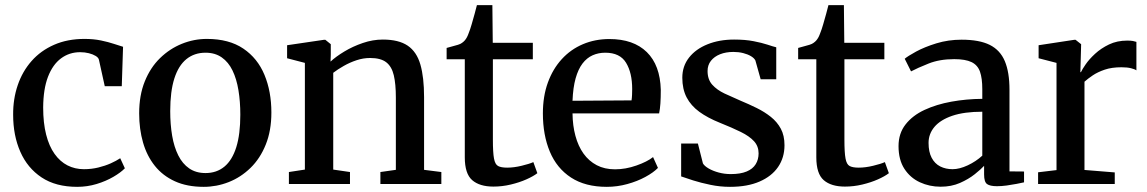

<svg xmlns="http://www.w3.org/2000/svg" viewBox="-20 -714 4452 745"><path d="M279.5 11Q196.5 11 141.5 -25.5Q86.5 -62 58.8 -125.2Q31 -188.5 31 -268.5Q30.5 -330 48.8 -383.5Q67 -437 102.5 -477.2Q138 -517.5 189.8 -540.2Q241.5 -563 308 -563Q343 -563 371.8 -557Q400.5 -551 422 -543.8Q443.5 -536.5 457.5 -532.5L452.5 -379.5H386.5L364 -481.5Q362.5 -490 351.5 -496.8Q340.5 -503.5 324.8 -507.5Q309 -511.5 291 -511.5Q249 -511.5 216.8 -487.5Q184.5 -463.5 166.2 -416Q148 -368.5 147.5 -297Q147.5 -237 159 -191.8Q170.5 -146.5 191.8 -116.8Q213 -87 242 -72.2Q271 -57.5 305.5 -57.5Q335 -57.5 361.5 -64Q388 -70.5 409.8 -80.2Q431.5 -90 446.5 -100L464.5 -61Q448.5 -44.5 419.8 -27.8Q391 -11 354.8 0Q318.5 11 279.5 11Z M520 -274Q520 -344.5 541.8 -398.2Q563.5 -452 601 -488.5Q638.5 -525 685.5 -544Q732.5 -563 782.5 -563Q868.5 -563 924 -525.5Q979.5 -488 1006.2 -423.5Q1033 -359 1033 -277.5Q1033 -207 1011.2 -153Q989.5 -99 952 -62.5Q914.5 -26 867.5 -7.5Q820.5 11 770.5 11Q706 11 658.8 -10.5Q611.5 -32 580.8 -70.5Q550 -109 535 -161Q520 -213 520 -274ZM777.5 -42.5Q820.5 -42.5 850.8 -67.5Q881 -92.5 896.8 -142.8Q912.5 -193 912.5 -269Q912.5 -320 905.2 -364Q898 -408 882.2 -440.5Q866.5 -473 840.5 -491.2Q814.5 -509.5 777.5 -509.5Q734 -509.5 703.2 -484.5Q672.5 -459.5 656.5 -409.5Q640.5 -359.5 640.5 -283Q640.5 -231 648 -187.2Q655.5 -143.5 671.8 -111Q688 -78.5 714.2 -60.5Q740.5 -42.5 777.5 -42.5Z M1163 -56V-470L1094 -488V-538.5L1236.5 -559.5H1242.5L1263.5 -542.5V-501.5L1262.5 -475Q1283.5 -494.5 1316.2 -514.2Q1349 -534 1387.8 -547.2Q1426.5 -560.5 1465.5 -560.5Q1527 -560.5 1562 -536.8Q1597 -513 1611.2 -463.5Q1625.5 -414 1625.5 -337V-55L1692.5 -46.5V0H1456V-46.5L1516 -55V-335.5Q1516 -388 1508 -422Q1500 -456 1478.5 -472.5Q1457 -489 1416 -489Q1389.5 -489 1363.2 -480.2Q1337 -471.5 1313.8 -458.2Q1290.5 -445 1273 -431.5V-56L1338 -46.5V0H1101V-46.5Z M1894.5 10Q1841 10 1812.2 -15Q1783.5 -40 1783.5 -103.5V-484H1713V-528Q1723 -531 1734.8 -534Q1746.5 -537 1757 -540.2Q1767.5 -543.5 1772.5 -547.5Q1779 -552 1783.5 -557.2Q1788 -562.5 1791.8 -569.5Q1795.5 -576.5 1799 -586.5Q1804 -598.5 1810 -619.2Q1816 -640 1821.8 -660.8Q1827.5 -681.5 1830.5 -694H1890.5L1892 -548H2047.5V-484H1892.5V-172.5Q1892.5 -122 1896.8 -99Q1901 -76 1912.8 -69.8Q1924.5 -63.5 1948 -63.5Q1974 -63.5 2004 -70.8Q2034 -78 2049.5 -85L2065 -42Q2049.5 -30 2022.5 -18Q1995.5 -6 1962 2Q1928.5 10 1894.5 10Z M2334.5 11Q2251 11 2195.8 -25Q2140.5 -61 2113.5 -125.5Q2086.5 -190 2086.5 -274Q2086.5 -340.5 2105.8 -393.5Q2125 -446.5 2159.8 -484.5Q2194.5 -522.5 2241.8 -542.5Q2289 -562.5 2344.5 -562.5Q2438 -562.5 2489.8 -511.8Q2541.5 -461 2544 -365.5Q2544 -335 2542.5 -312.8Q2541 -290.5 2537.5 -274H2201.5Q2202 -226.5 2212.8 -186.8Q2223.5 -147 2244.2 -118Q2265 -89 2295.5 -73Q2326 -57 2366.5 -57Q2407.5 -57 2449.5 -71.8Q2491.5 -86.5 2514 -104.5L2533 -62.5Q2515.5 -44.5 2484.2 -27.5Q2453 -10.5 2414 0.2Q2375 11 2334.5 11ZM2201.5 -323 2430.5 -324.5Q2432 -334 2432.5 -346.2Q2433 -358.5 2433 -368.5Q2433 -431.5 2409.2 -470.5Q2385.5 -509.5 2328.5 -509.5Q2302 -509.5 2279.5 -499.5Q2257 -489.5 2240.2 -467.5Q2223.5 -445.5 2213.5 -410Q2203.5 -374.5 2201.5 -323Z M2812.5 11Q2774 11 2736.8 3.2Q2699.5 -4.5 2669.5 -14Q2639.5 -23.5 2623 -29.5V-157H2688L2707.5 -80Q2713 -70 2729.8 -60.2Q2746.5 -50.5 2769 -44.5Q2791.5 -38.5 2815.5 -38.5Q2853 -38.5 2877 -48.5Q2901 -58.5 2912.2 -76.8Q2923.5 -95 2923.5 -119Q2923.5 -146.5 2905.8 -166Q2888 -185.5 2854.5 -202Q2821 -218.5 2773.5 -237.5Q2726 -256.5 2693.5 -280.2Q2661 -304 2644.2 -336.2Q2627.5 -368.5 2627.5 -412.5Q2627.5 -457.5 2653.8 -490.8Q2680 -524 2725.5 -542.2Q2771 -560.5 2828.5 -560.5Q2872 -560.5 2904 -554.2Q2936 -548 2957.8 -540.8Q2979.5 -533.5 2992 -530.5V-406.5H2931.5L2911 -479.5Q2906.5 -488.5 2894 -496Q2881.5 -503.5 2863.8 -508Q2846 -512.5 2826 -512.5Q2796.5 -512.5 2774 -503.5Q2751.5 -494.5 2738.5 -478Q2725.5 -461.5 2725.5 -438.5Q2725.5 -405.5 2743.8 -385.2Q2762 -365 2791.2 -351.2Q2820.5 -337.5 2853 -323.5Q2885.5 -310 2916 -295Q2946.5 -280 2971 -260.5Q2995.5 -241 3009.8 -214.5Q3024 -188 3024 -150.5Q3024 -102.5 2999.2 -66.2Q2974.5 -30 2927.2 -9.5Q2880 11 2812.5 11Z M3258.5 10Q3205 10 3176.2 -15Q3147.5 -40 3147.5 -103.5V-484H3077V-528Q3087 -531 3098.8 -534Q3110.5 -537 3121 -540.2Q3131.5 -543.5 3136.5 -547.5Q3143 -552 3147.5 -557.2Q3152 -562.5 3155.8 -569.5Q3159.5 -576.5 3163 -586.5Q3168 -598.5 3174 -619.2Q3180 -640 3185.8 -660.8Q3191.5 -681.5 3194.5 -694H3254.5L3256 -548H3411.5V-484H3256.5V-172.5Q3256.5 -122 3260.8 -99Q3265 -76 3276.8 -69.8Q3288.5 -63.5 3312 -63.5Q3338 -63.5 3368 -70.8Q3398 -78 3413.5 -85L3429 -42Q3413.5 -30 3386.5 -18Q3359.5 -6 3326 2Q3292.5 10 3258.5 10Z M3630 10.5Q3586.5 10.5 3549.2 -6.8Q3512 -24 3489.2 -59Q3466.5 -94 3466.5 -147Q3466.5 -196.5 3493.8 -231.2Q3521 -266 3567.2 -287.5Q3613.5 -309 3671.5 -319.5Q3729.5 -330 3791.5 -330.5V-368Q3791.5 -410.5 3782.5 -436Q3773.5 -461.5 3749.8 -473Q3726 -484.5 3682.5 -484.5Q3625.5 -484.5 3582.5 -467.2Q3539.5 -450 3515 -437L3490.5 -486Q3502 -496 3534.5 -513.8Q3567 -531.5 3613.2 -545.8Q3659.5 -560 3711 -560Q3780 -560 3820.5 -539.8Q3861 -519.5 3879 -476.5Q3897 -433.5 3897 -366V-49L3953.5 -48.5V-6.5Q3942.5 -4 3924.5 -0.5Q3906.5 3 3886.2 5.8Q3866 8.5 3848.5 8.5Q3821.5 8.5 3810 0.2Q3798.5 -8 3798.5 -37V-70.5Q3786.5 -57.5 3762.5 -38.2Q3738.5 -19 3705 -4.2Q3671.5 10.5 3630 10.5ZM3676 -57.5Q3703 -57.5 3735 -72.5Q3767 -87.5 3791.5 -110V-280.5Q3721.5 -280.5 3675.2 -264.8Q3629 -249 3606 -221.8Q3583 -194.5 3583 -159.5Q3583 -124.5 3595 -101.8Q3607 -79 3628.2 -68.2Q3649.5 -57.5 3676 -57.5Z M4008 0V-45.5L4079.5 -54V-470L4010 -488V-538.5L4148 -559.5H4153.5L4175 -542.5L4174.5 -521.5L4172 -433.5L4174.5 -434.5Q4179 -444.5 4192.5 -464.2Q4206 -484 4229 -505.2Q4252 -526.5 4283.2 -541.5Q4314.5 -556.5 4354 -556.5Q4367.5 -556.5 4375.8 -555Q4384 -553.5 4389.5 -551.5V-441Q4383.5 -445.5 4368.8 -449.2Q4354 -453 4331.5 -453Q4294 -453 4266.8 -443.8Q4239.5 -434.5 4220.5 -421.8Q4201.5 -409 4188 -397V-54.5L4305.5 -45V0Z"/></svg>

Font: Merriweather 36pt Medium
Style: Regular
Weight: 500
Version: Version 2.100